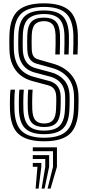

<svg xmlns="http://www.w3.org/2000/svg" viewBox="-20 -829 522 1139"><path d="M241.5 9.2Q140 9.2 91.5 -32.6Q43 -74.5 39.2 -176Q38.8 -192.5 38.6 -215.8Q38.5 -239 39.5 -261.2Q40.5 -283.5 42.8 -297.2H69Q67.2 -286.8 66.2 -267Q65.2 -247.2 65.1 -223.6Q65 -200 65.8 -177Q69 -86.5 111.2 -49.2Q153.5 -12 241.5 -12Q332.8 -12 373.6 -50.4Q414.5 -88.8 418.2 -177Q418.8 -191.8 419.1 -205.5Q419.5 -219.2 419.6 -233.4Q419.8 -247.5 419 -263.2Q416.8 -328 382.5 -368.8Q348.2 -409.5 287.5 -426.2L197.8 -451Q180 -456 167.8 -466.6Q155.5 -477.2 149 -494.8Q142.5 -512.2 141.8 -537.2Q141 -561.2 141.1 -579.9Q141.2 -598.5 142 -622.2Q143.8 -676.5 167.1 -700.5Q190.5 -724.5 241.2 -724.5Q288.5 -724.5 311.1 -701.1Q333.8 -677.8 336 -621.5Q336.8 -600.8 336.1 -568Q335.5 -535.2 334.5 -505.8H308Q309.2 -536.5 309.8 -567.5Q310.2 -598.5 309.5 -620.8Q307.8 -668 290.5 -685.8Q273.2 -703.5 241.2 -703.5Q206.5 -703.5 188.2 -685.4Q170 -667.2 168.2 -619.5Q167.5 -600.2 167.6 -579.9Q167.8 -559.5 168.2 -538.2Q168.8 -519.5 172.9 -507.2Q177 -495 184.9 -487.9Q192.8 -480.8 203.8 -477.5L293 -451.8Q364.2 -431.8 403.5 -384.1Q442.8 -336.5 445.5 -264.2Q446.2 -250.5 446.1 -235.2Q446 -220 445.6 -204.9Q445.2 -189.8 444.8 -176Q440.5 -77 393.5 -33.9Q346.5 9.2 241.5 9.2ZM241.5 -33Q166.5 -33 130.9 -65.9Q95.2 -98.8 92.2 -178Q91.8 -197.5 91.8 -220Q91.8 -242.5 92.5 -263.1Q93.2 -283.8 95 -297.2H121.2Q119.8 -283 119 -263.2Q118.2 -243.5 118.1 -221.6Q118 -199.8 118.8 -178.8Q121.2 -111.5 150.1 -82.9Q179 -54.2 241.5 -54.2Q306.8 -54.2 334.8 -84Q362.8 -113.8 365.2 -179.2Q366 -194 366.4 -207.2Q366.8 -220.5 366.8 -233.6Q366.8 -246.8 366.2 -261Q365.2 -291.5 354.4 -314.2Q343.5 -337 323.9 -352.1Q304.2 -367.2 276.5 -374.8L185.8 -398.8Q158.2 -406.2 136.9 -422.6Q115.5 -439 102.8 -466.6Q90 -494.2 88.8 -535.8Q88.2 -552.8 88.2 -566.8Q88.2 -580.8 88.4 -594.4Q88.5 -608 89 -623.5Q92 -701.5 128.1 -734.2Q164.2 -767 241.2 -767Q317.2 -767 351.5 -733.5Q385.8 -700 388.8 -622.8Q389.5 -602.2 389 -568.2Q388.5 -534.2 387 -505.8H360.8Q362 -535.5 362.5 -568.6Q363 -601.8 362.2 -622Q359.8 -689.8 330.8 -717.8Q301.8 -745.8 241.2 -745.8Q180 -745.8 149 -718.5Q118 -691.2 115.5 -623Q114.5 -598.5 114.6 -578.8Q114.8 -559 115.2 -536.5Q116.2 -504.8 125.2 -482Q134.2 -459.2 151 -445.1Q167.8 -431 191.8 -424.5L282 -400.2Q330.5 -387.5 360.5 -353.9Q390.5 -320.2 392.8 -262.2Q393.2 -248.2 393.2 -235.8Q393.2 -223.2 392.9 -209.6Q392.5 -196 391.8 -178.2Q388.8 -101.2 354.1 -67.1Q319.5 -33 241.5 -33ZM241.5 -75.5Q193 -75.5 170 -99.2Q147 -123 145 -180Q144.5 -199.5 144.4 -220.2Q144.2 -241 145.1 -260.9Q146 -280.8 147.2 -297.2H173.5Q172.5 -280.8 171.6 -262.1Q170.8 -243.5 170.8 -223Q170.8 -202.5 171.5 -180.5Q173.2 -135 189.9 -115.8Q206.5 -96.5 241.5 -96.5Q277.8 -96.5 294.2 -116.2Q310.8 -136 312.5 -181Q313.2 -200 313.6 -213.1Q314 -226.2 314 -237Q314 -247.8 313.2 -259.2Q312.8 -277 307 -289.9Q301.2 -302.8 290.9 -311Q280.5 -319.2 265.2 -323.2L174 -347.5Q130.8 -359 100.5 -383.4Q70.2 -407.8 53.8 -445.5Q37.2 -483.2 36 -534Q35.2 -559.8 35.2 -580.6Q35.2 -601.5 36 -625Q40 -724 87.9 -766.6Q135.8 -809.2 241.2 -809.2Q341.8 -809.2 389.8 -767.8Q437.8 -726.2 441.8 -624.8Q442.5 -604.5 442 -569.1Q441.5 -533.8 440 -505.8H413.5Q415 -533.2 415.5 -567.8Q416 -602.2 415.2 -623.8Q411.8 -712.2 371.1 -750.1Q330.5 -788 241.2 -788Q150.8 -788 108.4 -750.6Q66 -713.2 62.5 -624Q61.5 -599.8 61.6 -578.5Q61.8 -557.2 62.2 -534.8Q63.8 -490.8 77.5 -458.1Q91.2 -425.5 117 -404.4Q142.8 -383.2 180 -373.2L271 -348.8Q292 -343.2 307 -331.8Q322 -320.2 330.4 -302.4Q338.8 -284.5 339.8 -260.2Q340.2 -247.5 340.2 -235.6Q340.2 -223.8 340 -210.5Q339.8 -197.2 339 -180.2Q336.5 -124.2 314.1 -99.9Q291.8 -75.5 241.5 -75.5ZM262.2 289.8 294.5 160.5V68H174.5V45H317.8V160.5L280 289.8ZM191.2 289.8 202.2 160.5H174.5V137.5H225.2V160.5L209 289.8ZM226.8 289.8 248.5 160.5V114.2H174.5V91.2H271.5V160.5L244.5 289.8Z"/></svg>

Font: Big Shoulders Inline Text Thin ExtraBold
Style: Regular
Weight: 800
Version: Version 2.002